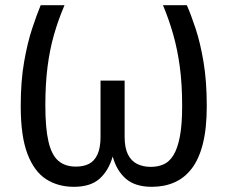

<svg xmlns="http://www.w3.org/2000/svg" viewBox="-20 -709 878 741"><path d="M609 -689H701Q717 -653 735 -598.5Q753 -544 765.5 -470Q778 -396 778 -299Q778 -214 763 -154.5Q748 -95 720 -58.5Q692 -22 653 -5Q614 12 566 12Q502 12 466 -19Q430 -50 415 -105Q399 -50 364 -19Q329 12 265 12Q204 12 158 -17.5Q112 -47 86 -115Q60 -183 60 -299Q60 -396 73 -470Q86 -544 104 -598.5Q122 -653 137 -689H229Q205 -633 188.5 -575.5Q172 -518 163.5 -451.5Q155 -385 155 -302Q155 -215 167 -163Q179 -111 205 -88.5Q231 -66 273 -66Q302 -66 323 -76.5Q344 -87 356 -112.5Q368 -138 368 -181V-398H461V-181Q461 -139 473.5 -113.5Q486 -88 509 -76.5Q532 -65 562 -65Q589 -65 611 -74.5Q633 -84 649 -109.5Q665 -135 674 -181Q683 -227 683 -300Q683 -384 674 -451Q665 -518 648.5 -576Q632 -634 609 -689Z"/></svg>

Font: Fira Sans Variable
Style: Regular
Weight: 400
Designer: Carrois Corporate & Edenspiekermann AG
Foundry: Carrois Corporate GbR & Edenspiekermann AG
Version: Version 4.202